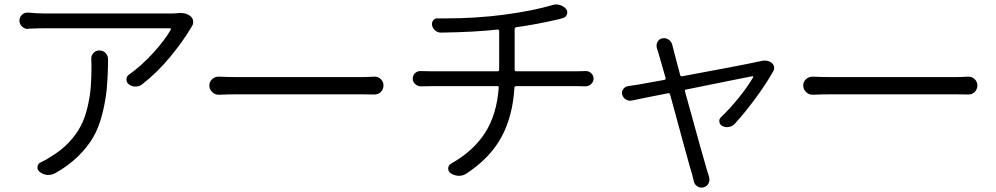

<svg xmlns="http://www.w3.org/2000/svg" viewBox="-20 -773 4522 872"><path d="M394.5 -503.9Q393.6 -520.5 404.3 -532.2Q415 -543.9 431.6 -543.9Q448.2 -543.9 459.5 -532.2Q470.7 -520.5 470.7 -504.9Q470.7 -435.5 464.8 -369.1Q459 -311.5 443.8 -252.4Q428.7 -193.4 402.8 -148.9Q377 -104.5 334 -62.5Q291 -20.5 230.5 13.7Q215.8 21.5 200.2 21.5Q197.3 21.5 193.4 21.5Q174.8 19.5 159.2 6.8Q148.4 -2 150.4 -16.1Q152.3 -30.3 166 -36.1Q193.4 -48.8 213.9 -63.5Q259.8 -90.8 293.5 -127Q327.1 -163.1 346.7 -200.7Q366.2 -238.3 377.4 -286.1Q388.7 -334 392.1 -376.5Q395.5 -418.9 395.5 -474.6Q395.5 -490.2 394.5 -503.9ZM794.9 -713.9Q798.8 -713.9 802.7 -713.9Q829.1 -713.9 847.7 -697.3Q857.4 -687.5 857.4 -672.9Q857.4 -661.1 850.6 -652.3Q846.7 -646.5 844.7 -642.6Q811.5 -585.9 752.9 -514.6Q694.3 -443.4 625 -389.6Q612.3 -379.9 595.7 -379.9Q595.7 -379.9 594.7 -379.9Q578.1 -379.9 564.5 -390.6Q553.7 -399.4 554.2 -413.1Q554.7 -426.8 566.4 -434.6Q623 -474.6 676.3 -533.2Q729.5 -591.8 755.9 -638.7Q756.8 -640.6 755.9 -642.6Q754.9 -644.5 752 -644.5H180.7Q151.4 -644.5 109.4 -642.6Q107.4 -641.6 106.4 -641.6Q91.8 -641.6 80.1 -652.3Q68.4 -663.1 68.4 -679.7Q68.4 -696.3 81.1 -707Q90.8 -715.8 104.5 -715.8Q106.4 -715.8 109.4 -715.8Q148.4 -711.9 180.7 -711.9H761.7Q775.4 -711.9 794.9 -713.9Z M974.6 -342.8Q973.6 -342.8 972.7 -342.8Q956.1 -342.8 944.3 -354.5Q930.7 -367.2 930.7 -384.8Q930.7 -402.3 944.3 -414.1Q956.1 -424.8 972.7 -424.8Q973.6 -424.8 974.6 -424.8Q1015.6 -422.9 1066.4 -422.9H1616.2Q1648.4 -422.9 1678.7 -424.8Q1679.7 -424.8 1681.6 -424.8Q1697.3 -424.8 1709 -414.1Q1721.7 -402.3 1721.7 -384.8Q1721.7 -367.2 1709 -354.5Q1697.3 -343.8 1680.7 -343.8Q1679.7 -343.8 1678.7 -343.8Q1645.5 -344.7 1617.2 -344.7H1066.4Q1019.5 -344.7 974.6 -342.8Z M2317.4 -456.1Q2317.4 -449.2 2325.2 -449.2H2598.6Q2615.2 -449.2 2638.7 -450.2Q2653.3 -451.2 2664.6 -440.9Q2675.8 -430.7 2675.8 -416Q2675.8 -401.4 2664.6 -391.1Q2653.3 -380.9 2638.7 -380.9Q2619.1 -381.8 2600.6 -381.8H2324.2Q2316.4 -381.8 2316.4 -375Q2308.6 -244.1 2256.8 -149.4Q2205.1 -54.7 2097.7 15.6Q2083 25.4 2064.5 25.4Q2063.5 25.4 2062.5 25.4Q2043 24.4 2026.4 13.7Q2014.6 4.9 2015.6 -9.3Q2016.6 -23.4 2029.3 -30.3Q2129.9 -86.9 2183.1 -169.9Q2236.3 -252.9 2245.1 -375Q2246.1 -381.8 2238.3 -381.8H1943.4Q1917 -381.8 1891.6 -380.9Q1877 -380.9 1865.7 -391.1Q1854.5 -401.4 1854.5 -416Q1854.5 -431.6 1865.7 -441.4Q1877 -451.2 1891.6 -450.2Q1917 -449.2 1941.4 -449.2H2239.3Q2247.1 -449.2 2247.1 -456.1V-631.8Q2247.1 -638.7 2239.3 -638.7Q2133.8 -627 1985.4 -625Q1969.7 -624 1958 -633.3Q1946.3 -642.6 1942.4 -657.2Q1939.5 -669.9 1947.3 -680.2Q1955.1 -690.4 1967.8 -689.5Q1987.3 -689.5 2005.9 -689.5Q2141.6 -689.5 2268.6 -706.1Q2399.4 -723.6 2489.3 -750Q2498 -752.9 2506.8 -752.9Q2514.6 -752.9 2523.4 -750Q2540 -745.1 2550.8 -732.4Q2559.6 -720.7 2554.7 -707.5Q2549.8 -694.3 2537.1 -691.4Q2525.4 -687.5 2521.5 -686.5Q2417 -662.1 2325.2 -649.4Q2317.4 -648.4 2317.4 -640.6Z M3433.6 -495.1Q3444.3 -498 3453.1 -498Q3468.8 -498 3482.4 -489.3Q3492.2 -482.4 3495.1 -471.7Q3496.1 -467.8 3496.1 -463.9Q3496.1 -457 3492.2 -450.2Q3461.9 -395.5 3412.1 -327.6Q3362.3 -259.8 3316.4 -210Q3305.7 -199.2 3290 -196.3Q3274.4 -193.4 3259.8 -201.2Q3249 -207 3247.1 -219.7Q3245.1 -232.4 3254.9 -241.2Q3295.9 -280.3 3336.4 -330.6Q3377 -380.9 3400.4 -421.9Q3402.3 -423.8 3400.9 -425.3Q3399.4 -426.8 3397.5 -426.8Q3359.4 -419.9 3095.7 -366.2Q3088.9 -365.2 3090.8 -358.4Q3175.8 -49.8 3191.4 2Q3199.2 24.4 3200.2 30.3Q3205.1 45.9 3197.8 60.1Q3190.4 74.2 3174.8 78.1Q3170.9 79.1 3166 79.1Q3156.2 79.1 3146.5 73.2Q3133.8 64.5 3130.9 48.8Q3127 34.2 3123 17.6Q3109.4 -25.4 3023.4 -343.8Q3021.5 -350.6 3014.6 -349.6Q2909.2 -329.1 2849.6 -316.4Q2835 -313.5 2822.3 -321.3Q2809.6 -329.1 2805.7 -343.8Q2804.7 -347.7 2804.7 -351.6Q2804.7 -360.4 2810.5 -368.2Q2818.4 -379.9 2832 -381.8Q2847.7 -383.8 2877.9 -388.7Q2897.5 -391.6 2997.1 -410.2Q3004.9 -412.1 3002.9 -418.9Q2983.4 -489.3 2970.7 -531.2Q2966.8 -543 2963.9 -552.7Q2959 -567.4 2965.3 -581.1Q2971.7 -594.7 2986.3 -598.6Q2991.2 -599.6 2996.1 -599.6Q3005.9 -599.6 3015.6 -593.8Q3029.3 -585 3033.2 -569.3Q3035.2 -561.5 3039.1 -545.9L3069.3 -431.6Q3071.3 -424.8 3079.1 -426.8Q3353.5 -477.5 3424.8 -493.2Q3431.6 -495.1 3433.6 -495.1Z M3671.9 -342.8Q3670.9 -342.8 3669.9 -342.8Q3653.3 -342.8 3641.6 -354.5Q3627.9 -367.2 3627.9 -384.8Q3627.9 -402.3 3641.6 -414.1Q3653.3 -424.8 3669.9 -424.8Q3670.9 -424.8 3671.9 -424.8Q3712.9 -422.9 3763.7 -422.9H4313.5Q4345.7 -422.9 4376 -424.8Q4377 -424.8 4378.9 -424.8Q4394.5 -424.8 4406.2 -414.1Q4418.9 -402.3 4418.9 -384.8Q4418.9 -367.2 4406.2 -354.5Q4394.5 -343.8 4377.9 -343.8Q4377 -343.8 4376 -343.8Q4342.8 -344.7 4314.5 -344.7H3763.7Q3716.8 -344.7 3671.9 -342.8Z"/></svg>

Font: Gen Jyuu Gothic P Normal
Style: Regular
Weight: 300
Designer: [Source Han Sans]
Ryoko NISHIZUKA  (kana & ideographs); Paul D. Hunt (Latin, Greek & Cyrillic); Wenlong ZHANG  (bopomofo
Version: Version 1.002.20150607